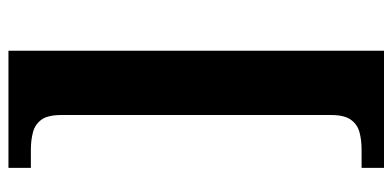

<svg xmlns="http://www.w3.org/2000/svg" viewBox="-257 -543 928 454"><g transform="rotate(-90 207.0 -316.0)"><path d="M37 128V75H80Q103 75 121.5 70Q140 65 151 49.5Q162 34 162 3V-635Q162 -667 151 -682Q140 -697 121.5 -702Q103 -707 80 -707H37V-760H314V128Z"/></g></svg>

Font: Noto Serif Armenian
Style: Bold
Weight: 700
Version: Version 2.007